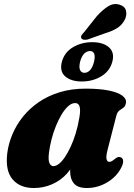

<svg xmlns="http://www.w3.org/2000/svg" viewBox="-20 -930 672 965"><path d="M521 -178.5Q512 -143.5 515.5 -130Q519 -116.5 529 -116.5Q534.5 -116.5 540.2 -119.2Q546 -122 554.5 -129Q566.5 -139 574 -140.8Q581.5 -142.5 589 -138.5Q598.5 -133.5 599 -120.2Q599.5 -107 589 -86.5Q565.5 -41 518 -13Q470.5 15 416.5 15Q371 15 351.8 -7.8Q332.5 -30.5 332.5 -69Q332.5 -81.5 333.5 -95Q334.5 -108.5 336.2 -122.5Q338 -136.5 340.5 -149.8Q343 -163 346 -175.5L359.5 -136.5Q347 -91 315.8 -56.8Q284.5 -22.5 241.5 -3.8Q198.5 15 150 15Q80 15 43 -28.8Q6 -72.5 16.5 -160Q22.5 -207.5 42 -254.2Q61.5 -301 94.5 -342.5Q127.5 -384 173.8 -416Q220 -448 279.2 -466.2Q338.5 -484.5 410 -484.5Q481 -484.5 527 -475Q573 -465.5 594.5 -449.5Q616 -433.5 613 -413.5Q610.5 -396 600.5 -389Q590.5 -382 580.2 -374.8Q570 -367.5 565 -349.5ZM226 -162Q221.5 -124 228.8 -109.5Q236 -95 248 -95Q261.5 -95 276.2 -106.5Q291 -118 305.8 -139.8Q320.5 -161.5 334.5 -191.2Q348.5 -221 360 -258Q371.5 -295 378.5 -337Q385.5 -376 380.2 -394Q375 -412 358 -412Q340.5 -412 323.2 -396.8Q306 -381.5 290.2 -355.5Q274.5 -329.5 261.2 -297Q248 -264.5 239 -229.5Q230 -194.5 226 -162ZM391 -520.5Q337.5 -520.5 308 -545.8Q278.5 -571 291 -619.5Q304 -667.5 347 -692.8Q390 -718 443.5 -718Q498.5 -718 527.8 -692Q557 -666 544.5 -619.5Q532 -572.5 489 -546.5Q446 -520.5 391 -520.5ZM432.5 -673.5Q416.5 -673.5 403.2 -660.5Q390 -647.5 382.5 -619.5Q376 -591.5 382.5 -577.8Q389 -564 404.5 -564Q420.5 -564 433.2 -578Q446 -592 452.5 -619.5Q459 -647 453.2 -660.2Q447.5 -673.5 432.5 -673.5ZM466 -848Q496 -881.5 524.5 -898.8Q553 -916 582 -906Q608.5 -898 613.5 -875Q618.5 -852 606 -828.5Q592 -803.5 568.8 -788.8Q545.5 -774 509 -763L420.5 -731.5Q410 -729 401 -730.5Q392 -732 388.5 -738.5Q385.5 -746 390.2 -753.2Q395 -760.5 402.5 -768Z"/></svg>

Font: Fraunces Black
Style: Italic
Weight: 900
Italic angle: -16°
Version: Version 1.000;[b76b70a41]